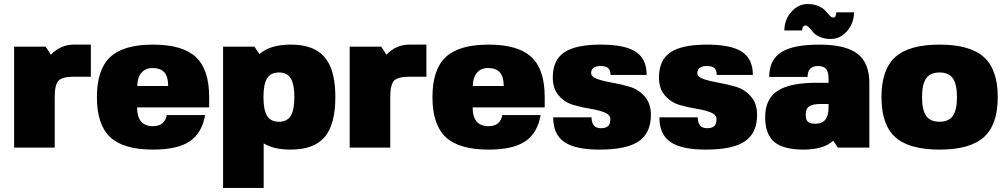

<svg xmlns="http://www.w3.org/2000/svg" viewBox="-20 -731 4982 951"><path d="M345 -351Q289 -351 270 -331.5Q251 -312 251 -250V0H50V-500H206L232 -460Q280 -510 345 -510H430V-351Z M1016 -199H659Q659 -106 738 -106Q796 -106 806 -161H996Q980 -71 919 -30.5Q858 10 738 10Q592 10 526 -51.5Q460 -113 460 -250Q460 -387 526 -448.5Q592 -510 738 -510Q884 -510 950 -448.5Q1016 -387 1016 -251ZM735 -394Q700 -394 680 -370Q660 -346 660 -305H813Q813 -351 794 -372.5Q775 -394 735 -394Z M1420 -510Q1497 -510 1545.5 -482.5Q1594 -455 1617.5 -398Q1641 -341 1641 -250Q1641 -114 1588 -52Q1535 10 1419 10Q1336 10 1286 -21V200H1085V-500H1240L1265 -463Q1318 -510 1420 -510ZM1362 -372Q1321 -372 1303 -343Q1285 -314 1285 -250Q1285 -186 1303 -157Q1321 -128 1362 -128Q1402 -128 1420 -157Q1438 -186 1438 -250Q1438 -314 1420 -343Q1402 -372 1362 -372Z M2007 -351Q1951 -351 1932 -331.5Q1913 -312 1913 -250V0H1712V-500H1868L1894 -460Q1942 -510 2007 -510H2092V-351Z M2678 -199H2321Q2321 -106 2400 -106Q2458 -106 2468 -161H2658Q2642 -71 2581 -30.5Q2520 10 2400 10Q2254 10 2188 -51.5Q2122 -113 2122 -250Q2122 -387 2188 -448.5Q2254 -510 2400 -510Q2546 -510 2612 -448.5Q2678 -387 2678 -251ZM2397 -394Q2362 -394 2342 -370Q2322 -346 2322 -305H2475Q2475 -351 2456 -372.5Q2437 -394 2397 -394Z M2908 -369Q2908 -350 2938.5 -339.5Q2969 -329 3012.5 -321.5Q3056 -314 3099.5 -301Q3143 -288 3173.5 -253Q3204 -218 3204 -162Q3204 -72 3143.5 -31Q3083 10 2950 10Q2829 10 2774.5 -28Q2720 -66 2720 -150H2910Q2910 -96 2956 -96Q2981 -96 2992 -106.5Q3003 -117 3003 -141Q3003 -163 2973.5 -174.5Q2944 -186 2902.5 -192.5Q2861 -199 2819 -211.5Q2777 -224 2747.5 -258Q2718 -292 2718 -348Q2718 -433 2774.5 -471.5Q2831 -510 2956 -510Q3075 -510 3129 -474.5Q3183 -439 3183 -360H3004Q3004 -383 2992.5 -393.5Q2981 -404 2956 -404Q2908 -404 2908 -369Z M3434 -369Q3434 -350 3464.5 -339.5Q3495 -329 3538.5 -321.5Q3582 -314 3625.5 -301Q3669 -288 3699.5 -253Q3730 -218 3730 -162Q3730 -72 3669.5 -31Q3609 10 3476 10Q3355 10 3300.5 -28Q3246 -66 3246 -150H3436Q3436 -96 3482 -96Q3507 -96 3518 -106.5Q3529 -117 3529 -141Q3529 -163 3499.5 -174.5Q3470 -186 3428.5 -192.5Q3387 -199 3345 -211.5Q3303 -224 3273.5 -258Q3244 -292 3244 -348Q3244 -433 3300.5 -471.5Q3357 -510 3482 -510Q3601 -510 3655 -474.5Q3709 -439 3709 -360H3530Q3530 -383 3518.5 -393.5Q3507 -404 3482 -404Q3434 -404 3434 -369Z M4107 -34Q4059 10 3961 10Q3860 10 3815 -28Q3770 -66 3770 -151Q3770 -240 3830.5 -280.5Q3891 -321 4025 -321H4084V-340Q4084 -374 4072 -389Q4060 -404 4032 -404Q3980 -404 3980 -350H3790Q3790 -434 3849 -472Q3908 -510 4038 -510Q4168 -510 4227 -465Q4286 -420 4286 -319V0H4130ZM4084 -216H4044Q4009 -216 3990 -205.5Q3971 -195 3971 -162Q3971 -137 3982 -127.5Q3993 -118 4018 -118Q4084 -118 4084 -198ZM3865 -580Q3865 -633 3899.5 -672Q3934 -711 3980 -711Q4012 -711 4035 -700.5Q4058 -690 4068.5 -677.5Q4079 -665 4089 -654.5Q4099 -644 4107 -644Q4122 -644 4122 -670H4210Q4210 -617 4176 -577.5Q4142 -538 4095 -538Q4063 -538 4040 -548.5Q4017 -559 4007 -572Q3997 -585 3987 -595Q3977 -605 3969 -605Q3963 -605 3958 -598.5Q3953 -592 3953 -580Z M4414.5 -448.5Q4483 -510 4634 -510Q4785 -510 4853.5 -448Q4922 -386 4922 -250Q4922 -114 4853.5 -52Q4785 10 4634 10Q4483 10 4414.5 -51.5Q4346 -113 4346 -250Q4346 -387 4414.5 -448.5ZM4634 -128Q4679 -128 4699.5 -157Q4720 -186 4720 -250Q4720 -314 4699.5 -343Q4679 -372 4634 -372Q4588 -372 4567.5 -343Q4547 -314 4547 -250Q4547 -186 4567.5 -157Q4588 -128 4634 -128Z"/></svg>

Font: Fivo Sans Black
Style: Regular
Weight: 900
Designer: Alexander Slobzheninov
Foundry: Alexander Slobzheninov
Version: 1.0